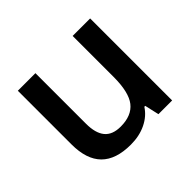

<svg xmlns="http://www.w3.org/2000/svg" viewBox="-130 -712 894 894"><g transform="rotate(-45 317.5 -265.0)"><path d="M462.9 0 446.8 -70.8H440.9Q417 -33.2 372.8 -11.7Q328.6 9.8 272 9.8Q173.8 9.8 125.5 -39.1Q77.1 -87.9 77.1 -187V-540H192.9V-207Q192.9 -145 218.3 -114Q243.7 -83 297.9 -83Q370.1 -83 404.1 -126.2Q438 -169.4 438 -271V-540H553.2V0Z"/></g></svg>

Font: TypoPRO Open Sans
Style: Regular
Weight: 600
Foundry: Ascender Corporation
Version: Version 1.10